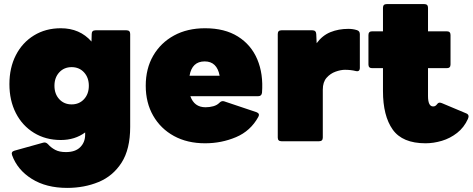

<svg xmlns="http://www.w3.org/2000/svg" viewBox="-20 -690 2309 938"><path d="M308 228Q206 228 135.5 184Q65 140 39 68Q33 51 51 46L191 7Q204 3 215 15Q229 31 249.5 42Q270 53 302 53Q348 53 372 29Q396 5 396 -32V-43Q346 -6 277 -6Q203 -6 146 -41Q89 -76 57.5 -137.5Q26 -199 26 -279Q26 -359 57.5 -420.5Q89 -482 146 -517Q203 -552 277 -552Q370 -552 427 -487L428 -524Q428 -542 447 -542H598Q616 -542 616 -524V-70Q616 39 574 104.5Q532 170 462 199Q392 228 308 228ZM330 -180Q367 -180 390.5 -205.5Q414 -231 414 -271Q414 -311 390.5 -336.5Q367 -362 330 -362Q293 -362 269.5 -336.5Q246 -311 246 -271Q246 -231 269.5 -205.5Q293 -180 330 -180Z M982 10Q895 10 830 -25.5Q765 -61 728.5 -124.5Q692 -188 692 -271Q692 -355 728.5 -418Q765 -481 830 -516.5Q895 -552 982 -552Q1078 -552 1142.5 -511.5Q1207 -471 1237 -400Q1267 -329 1260 -237Q1258 -220 1241 -220H910Q929 -166 984 -166Q1004 -166 1022 -171Q1040 -176 1051 -187Q1062 -199 1075 -195L1233 -142Q1251 -135 1242 -119Q1204 -50 1133 -20Q1062 10 982 10ZM980 -390Q918 -390 906 -320H1053Q1040 -390 980 -390Z M1355 0Q1337 0 1337 -18V-524Q1337 -542 1355 -542H1506Q1524 -542 1525 -524L1527 -479Q1555 -517 1594.5 -533Q1634 -549 1682 -549Q1704 -549 1723 -543Q1738 -539 1738 -523V-359Q1738 -338 1718 -343Q1694 -349 1665 -349Q1645 -349 1619.5 -340Q1594 -331 1575.5 -310Q1557 -289 1557 -252V-18Q1557 0 1539 0Z M2059 10Q1946 10 1898.5 -57Q1851 -124 1851 -245V-357H1798Q1780 -357 1780 -375V-519Q1780 -537 1798 -537H1851V-652Q1851 -670 1869 -670H2053Q2071 -670 2071 -652V-537H2163Q2181 -537 2181 -519V-375Q2181 -357 2163 -357H2071V-221Q2071 -170 2096 -170Q2102 -170 2106.5 -172.5Q2111 -175 2118 -184Q2125 -192 2139 -186L2258 -136Q2275 -129 2266 -109Q2247 -67 2213 -40.5Q2179 -14 2138.5 -2Q2098 10 2059 10Z"/></svg>

Font: LINE Seed Sans App Heavy
Style: Regular
Weight: 900
Designer: LINE VX Design & Dalton Maag Ltd & Sandoll Inc
Foundry: Dalton Maag Ltd
Version: Version 1.003